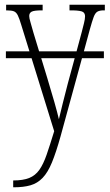

<svg xmlns="http://www.w3.org/2000/svg" viewBox="-20 -556 465 815"><path d="M36 210Q78 210 104 199.5Q130 189 147 165Q164 141 178 100.5Q192 60 210 1L114 -309H5V-338H105L70 -451Q62 -478 55.5 -491Q49 -504 39 -508Q29 -512 8 -512H6V-536H161V-512H158Q125 -512 114.5 -506.5Q104 -501 104 -488Q104 -479 109.5 -461Q115 -443 122 -417L146 -338H305L327 -420Q332 -440 336.5 -457.5Q341 -475 341 -487Q341 -499 332.5 -505Q324 -511 290 -512H275V-536H425V-512H420Q403 -512 393.5 -506.5Q384 -501 377.5 -483.5Q371 -466 361 -430L336 -338H421V-309H328L237 23Q218 91 200.5 133.5Q183 176 161 199Q139 222 109.5 230.5Q80 239 39 239H36ZM180 -227Q198 -168 211 -122Q224 -76 230 -50Q236 -77 246 -116Q256 -155 268 -202L297 -309H155Z"/></svg>

Font: Noto Serif ExtraCondensed ExtraLight
Style: Regular
Weight: 200
Width: 2
Designer: Monotype Design Team
Foundry: Monotype Imaging Inc.
Version: Version 2.015